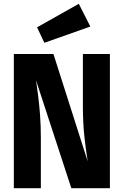

<svg xmlns="http://www.w3.org/2000/svg" viewBox="-20 -997 655 1017"><path d="M357.9 0 170.8 -571.8Q175.4 -541.5 181.5 -494.1Q187.7 -446.7 192.1 -388.7Q196.4 -330.8 196.4 -268.2V0H53.3V-710.8H263.1L444.6 -142.1Q436.4 -190.8 427.7 -266.7Q419 -342.6 419 -438.5V-710.8H562.1V0ZM397.4 -976.9 458.5 -856.4 214.9 -770.3 176.4 -852.3Z"/></svg>

Font: FiraCode Nerd Font Mono
Style: Bold
Weight: 700
Monospace: yes
Designer: Carrois Corporate, Edenspiekermann AG, Nikita Prokopov
Foundry: Carrois Corporate, Edenspiekermann AG, Nikita Prokopov
Version: Version 6.002;Nerd Fonts 3.3.0